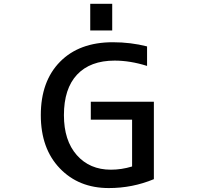

<svg xmlns="http://www.w3.org/2000/svg" viewBox="-20 -959 1040 990"><path d="M445.3 -801.8V-939.5H558.6V-801.8ZM561.5 -741.2Q654.3 -741.2 738.3 -719.7V-619.1Q651.4 -646.5 571.3 -646.5Q445.3 -646.5 377.4 -574.2Q309.6 -502 309.6 -365.2Q309.6 -234.4 376 -159.2Q442.4 -84 551.8 -84Q606.4 -84 661.1 -100.6V-341.8H448.2V-434.6H773.4V-35.2Q663.1 10.7 541 10.7Q385.7 10.7 288.1 -91.3Q190.4 -193.4 190.4 -365.2Q190.4 -540 289.6 -640.6Q388.7 -741.2 561.5 -741.2Z"/></svg>

Font: Gen Shin Gothic Monospace Medium
Style: Regular
Weight: 500
Designer: [Source Han Sans]
Ryoko NISHIZUKA  (kana & ideographs); Paul D. Hunt (Latin, Greek & Cyrillic); Wenlong ZHANG  (bopomofo
Version: Version 1.002.20150607